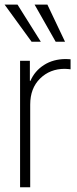

<svg xmlns="http://www.w3.org/2000/svg" viewBox="-21 -793 324 813"><path d="M64 0V-535.6H105.5V-450.7H107.9Q126 -492.7 165.3 -517.8Q204.6 -543 258.3 -543Q264.6 -543 268.8 -542.5Q272.9 -542 277.8 -542V-499.5Q273.9 -500 267.8 -500.7Q261.7 -501.5 252.9 -501.5Q190.4 -501.5 148.7 -460.4Q106.9 -419.4 106.9 -350.1V0ZM214.8 -616.2 125.5 -773.4H179.7L254.4 -616.2ZM112.8 -616.2 -1.5 -773.4H53.2L151.9 -616.2Z"/></svg>

Font: Inter Display Extra Light
Style: Regular
Weight: 200
Designer: Rasmus Andersson
Foundry: rsms
Version: Version 4.000;git-4fc901f